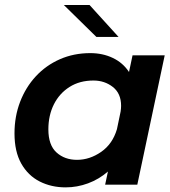

<svg xmlns="http://www.w3.org/2000/svg" viewBox="-20 -758 699 788"><path d="M249.5 11Q190.5 11 142.8 -13.2Q95 -37.5 67.2 -86.8Q39.5 -136 39.5 -210.5Q39.5 -280 62.5 -340Q85.5 -400 127.2 -445Q169 -490 226 -515Q283 -540 350.5 -540Q401.5 -540 443 -520.2Q484.5 -500.5 509.5 -462.5L524 -531H656L543.5 0H411.5L423 -54Q386 -22 341.2 -5.5Q296.5 11 249.5 11ZM178.5 -227Q178.5 -162.5 212 -132.2Q245.5 -102 296 -102Q348 -102 395 -134.5Q442 -167 460 -228L475 -300Q477 -313.5 477 -323.5Q477 -374.5 443.2 -401Q409.5 -427.5 363.5 -427.5Q307 -427.5 265.5 -401.2Q224 -375 201.2 -329.8Q178.5 -284.5 178.5 -227ZM466.5 -606.5H375.5L242 -737.5H347.5Z"/></svg>

Font: Epilogue SemiBold
Style: Italic
Weight: 600
Italic angle: -12°
Designer: Tyler Finck
Foundry: Etcetera Type Co
Version: Version 2.111; ttfautohint (v1.8.3)